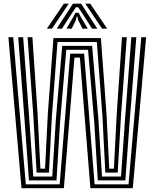

<svg xmlns="http://www.w3.org/2000/svg" viewBox="-20 -997 818 1017"><path d="M93.9 0 24.5 -800H50.1L116.6 -20.7H296.1L351.9 -712.6H425.5L481.2 -20.7H660.8L728.4 -800H754L683.4 0H458.8L403.2 -691.9H374.3L318.4 0ZM133.3 -41.4 110.3 -358.4 76.4 -800H102.7L134.6 -373.1L156.3 -62.1H256.9L275.9 -364.2L309.5 -754H468L501.5 -362.6L520.3 -62.1H621L642.7 -371.1L675.7 -800H702.1L667 -356.5L644 -41.4H498L479.6 -344L446.4 -733.3H331L297.8 -345.3L279.3 -41.4ZM173.9 -82.8 156.4 -386.3 126 -800H151.6L178.9 -398L194 -103.5H218.6L233.5 -397.1L263.1 -795.4H514.4L544 -395.4L558.7 -103.5H583.3L598.5 -396.4L626.1 -800H651.6L620.9 -384.5L603.4 -82.8H538L522.7 -379.6L492.9 -774.7H284.6L254.8 -381.2L239.3 -82.8ZM228.2 -845 318 -977.4H344.1L255.2 -845ZM280.5 -845 366.2 -977.4H409.8L495.5 -845H467.8L415.7 -926.3L394.2 -958.6H381.8L360.3 -926.1L308.2 -845ZM331.9 -845 367 -905 379.2 -929.1H396.9L409.3 -905L444.9 -845H417.1L393.9 -891L389.8 -909.3H386.2L382.2 -891L359.7 -845ZM520.8 -845 431.9 -977.4H458L547.8 -845Z"/></svg>

Font: Big Shoulders Inline Text SC Thin
Style: Regular
Weight: 100
Designer: Patric King
Foundry: XO Type Co
Version: Version 2.002